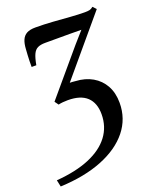

<svg xmlns="http://www.w3.org/2000/svg" viewBox="-168 -619 764 943"><g transform="rotate(-20 214.0 -147.0)"><path d="M-16.5 241.5 -24 206.5Q78.5 198.5 149.2 168.8Q220 139 256.8 90Q293.5 41 293.5 -24Q293.5 -82.5 260.5 -113.8Q227.5 -145 161 -145Q147.5 -145 134.5 -143.8Q121.5 -142.5 111.5 -140L97 -160L289.5 -387.5L342 -447Q316 -447.5 282 -447.5Q248 -447.5 214 -447.5Q180 -447.5 153.5 -447.5Q128.5 -447.5 113.5 -440.2Q98.5 -433 89.8 -414Q81 -395 74.5 -359H50Q50 -374.5 50.2 -389.8Q50.5 -405 51.5 -420Q52.5 -435 53.5 -451Q55 -479 63 -497.8Q71 -516.5 87.8 -525.8Q104.5 -535 133.5 -535Q177 -535 223.5 -531.8Q270 -528.5 312.8 -525.2Q355.5 -522 387.5 -522Q404 -522 413 -524.2Q422 -526.5 431.5 -534.5L448 -517L199.5 -222Q205.5 -222 213 -221.5Q220.5 -221 228.5 -220Q278.5 -217.5 316.2 -195.8Q354 -174 375 -136Q396 -98 396 -46Q396 36.5 345.8 99.2Q295.5 162 203 199Q110.5 236 -16.5 241.5Z"/></g></svg>

Font: Merriweather 96pt
Style: Italic
Weight: 400
Italic angle: -7.8°
Version: Version 2.101